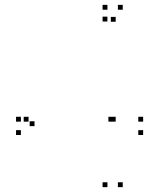

<svg xmlns="http://www.w3.org/2000/svg" viewBox="-20 -760 660 790"><path d="M485 -720V-740H465V-720ZM422 -720V-740H402V-720ZM66 -259.5V-279.5H46V-259.5ZM66 -204.5V-224.5H46V-204.5ZM569 -204.5V-224.5H549V-204.5ZM569 -259.5V-279.5H549V-259.5ZM456 -259.5V-279.5H436V-259.5ZM446 -259.5V-279.5H426V-259.5ZM97.5 -259.5V-279.5H77.5V-259.5ZM122 -241V-261H102V-241ZM456 -670.5V-690.5H436V-670.5ZM422 -671.5V-691.5H402V-671.5ZM422 10V-10H402V10ZM485 10V-10H465V10Z"/></svg>

Font: Monaspace Neon Dots Var
Style: Regular
Weight: 400
Designer: Riley Cran and the Lettermatic Team
Version: Version 1.100 (Monaspace Neon Dots)